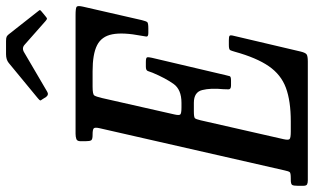

<svg xmlns="http://www.w3.org/2000/svg" viewBox="-257 -797 1014 620"><g transform="rotate(-90 250.0 -487.0)"><path d="M171.5 -346 110.5 -78Q107 -62.5 111 -58.8Q115 -55 135 -55H168Q234 -55 276.5 -70.8Q319 -86.5 346.2 -126Q373.5 -165.5 393 -236Q396 -246.5 398.2 -250.8Q400.5 -255 415 -255H430Q441.5 -255 444.2 -252.8Q447 -250.5 445 -242L393.5 -23Q390 -8.5 384.8 -4.2Q379.5 0 361 0H-22Q-31 0 -35.5 -2.5Q-40 -5 -40 -15V-32Q-40 -46.5 -37 -50.8Q-34 -55 -20 -55H-16Q1.5 -55 4.2 -58.5Q7 -62 10 -76L146 -672.5Q149.5 -688 145.2 -691.5Q141 -695 126 -695H124Q110 -695 107 -699.5Q104 -704 104 -718V-734Q104 -745 111.2 -747.5Q118.5 -750 128 -750H511Q533 -750 537.8 -746.8Q542.5 -743.5 538.5 -726L495 -536Q491.5 -522 488.5 -518.5Q485.5 -515 468 -515H453.5Q441 -515 442 -521.8Q443 -528.5 444.5 -537Q456 -597 449.2 -631.5Q442.5 -666 414 -680.5Q385.5 -695 330 -695H280Q255.5 -695 251.8 -689.5Q248 -684 243.5 -665L190.5 -431Q187 -416 190.2 -412Q193.5 -408 213 -408H228Q271 -408 289.2 -433.8Q307.5 -459.5 325 -501Q328.5 -509.5 330.5 -516.2Q332.5 -523 344.5 -523H360Q373.5 -523 374.8 -519Q376 -515 373.5 -504L317.5 -266Q315.5 -256.5 314 -252.2Q312.5 -248 300 -248H284Q271.5 -248 271.5 -256Q271.5 -264 272 -273Q276 -314 269.2 -341Q262.5 -368 228 -368H200Q181.5 -368 178.2 -364.5Q175 -361 171.5 -346ZM247 -845 239.5 -857Q235 -862.5 235.8 -864.5Q236.5 -866.5 243 -872L357 -966Q367.5 -974.5 385 -974.5H427.5Q437.5 -974.5 441.5 -972.5Q445.5 -970.5 449 -966L524.5 -870Q527.5 -866.5 527.5 -865Q527.5 -863.5 522.5 -859.5L508 -847.5Q501.5 -842 499.5 -842.2Q497.5 -842.5 492 -847L415 -915Q404 -924.5 390 -915.5L264.5 -842Q254.5 -835.5 247 -845Z"/></g></svg>

Font: Besley* Condensed
Style: Italic
Weight: 400
Width: 3
Italic angle: -13°
Designer: Owen Earl
Foundry: indestructible type*
Version: Version 3.000; ttfautohint (v1.8.3)